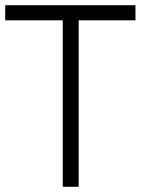

<svg xmlns="http://www.w3.org/2000/svg" viewBox="-23 -717 540 737"><path d="M-3 -639V-697H497V-639H279V0H218V-639Z"/></svg>

Font: TitilliumText22L Lt
Style: Thin
Weight: 300
Designer: Campivisivi
Foundry: Campivisivi
Version: 1.000